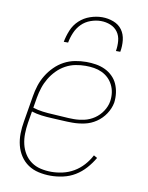

<svg xmlns="http://www.w3.org/2000/svg" viewBox="-84 -801 669 870"><g transform="rotate(10 250.0 -366.0)"><path d="M209 8Q181 8 154 2Q127 -4 105.5 -18.5Q84 -33 69.5 -55Q55 -77 48.5 -103Q42 -129 42.5 -157Q43 -185 48 -213L68 -333Q72 -358 80 -383Q88 -408 102 -431Q116 -454 135.5 -473.5Q155 -493 178.5 -505.5Q202 -518 228 -523Q254 -528 280 -528Q302 -528 324 -524.5Q346 -521 365.5 -512Q385 -503 400.5 -488Q416 -473 424.5 -454Q433 -435 436 -413Q439 -391 436 -368Q431 -341 414.5 -316Q398 -291 373.5 -274.5Q349 -258 321 -252Q293 -246 265 -246Q241 -246 217.5 -247.5Q194 -249 169.5 -250Q145 -251 121.5 -254Q98 -257 76 -264L67 -210Q63 -185 62.5 -160Q62 -135 67.5 -111.5Q73 -88 85.5 -68Q98 -48 117 -34.5Q136 -21 160 -15.5Q184 -10 209 -10Q235 -10 261.5 -16Q288 -22 312 -36Q336 -50 355 -71Q374 -92 387 -117L403 -108Q388 -82 367.5 -59Q347 -36 321.5 -20.5Q296 -5 266.5 1.5Q237 8 209 8ZM269 -263Q292 -263 316.5 -268.5Q341 -274 362.5 -288.5Q384 -303 398.5 -325Q413 -347 417 -371Q420 -391 417.5 -410Q415 -429 406.5 -446Q398 -463 385 -475.5Q372 -488 355 -496Q338 -504 319 -507Q300 -510 280 -510Q257 -510 233.5 -505.5Q210 -501 188 -489Q166 -477 148.5 -459Q131 -441 118.5 -420Q106 -399 98.5 -376Q91 -353 87 -330L79 -282Q101 -275 124.5 -272Q148 -269 172.5 -268Q197 -267 220.5 -265Q244 -263 269 -263ZM163 -600Q168 -627 179 -654Q190 -681 211.5 -701Q233 -721 261 -730.5Q289 -740 316 -740Q343 -740 368 -730.5Q393 -721 407.5 -701Q422 -681 425 -654Q428 -627 423 -600H403Q407 -623 405 -646.5Q403 -670 390.5 -687.5Q378 -705 357 -713.5Q336 -722 313 -722Q290 -722 266 -713.5Q242 -705 224.5 -687.5Q207 -670 197 -646.5Q187 -623 183 -600Z"/></g></svg>

Font: Iosevka Curly Slab Thin
Style: Italic
Weight: 100
Italic angle: -9°
Monospace: yes
Designer: Belleve Invis
Foundry: Belleve Invis
Version: Version 22.1.2; ttfautohint (v1.8.4)